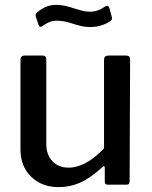

<svg xmlns="http://www.w3.org/2000/svg" viewBox="-20 -758 623 788"><path d="M407 -149V-513Q407 -530 426 -530H498Q514 -530 514 -514L512 -14Q512 0 500 0H422Q410 0 410 -13V-69Q410 -81 400 -72Q351 -27 309 -8.5Q267 10 221 10Q152 10 108 -32.5Q64 -75 64 -145V-512Q64 -530 82 -530H155Q170 -530 170 -514V-167Q170 -123 195 -96.5Q220 -70 262 -70Q331 -70 407 -149ZM350 -647Q331 -647 315.5 -650.5Q300 -654 278 -661Q263 -666 247 -669.5Q231 -673 216 -673Q197 -673 184 -668Q171 -663 154 -651Q150 -648 146 -648Q141 -648 138 -657L127 -689Q126 -692 126 -696Q126 -701 131 -706Q150 -722 168.5 -730Q187 -738 212 -738Q230 -738 249.5 -733.5Q269 -729 286 -723Q292 -721 312 -715.5Q332 -710 350 -710Q381 -710 411 -731Q415 -734 420 -734Q426 -734 429 -725L439 -688Q440 -686 440 -682Q440 -676 431 -670Q395 -647 350 -647Z"/></svg>

Font: Libre Franklin Medium
Style: Regular
Weight: 500
Designer: Pablo Impallari, Rodrigo Fuenzalida
Foundry: Impallari Type
Version: Version 1.002; ttfautohint (v1.5)